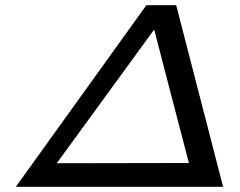

<svg xmlns="http://www.w3.org/2000/svg" viewBox="-20 -721 928 741"><path d="M41 0 545 -701H660L841 0ZM199 -91Q284 -91 454.5 -91.5Q625 -92 709 -92L642 -349Q583 -574 575 -607Q570 -600 199 -91Z"/></svg>

Font: Coval
Style: Book Italic
Weight: 350
Foundry: Context Ltd
Version: Version 001.000